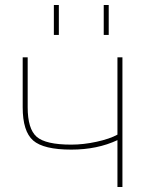

<svg xmlns="http://www.w3.org/2000/svg" viewBox="-20 -750 592 770"><path d="M396 -610V-730H416V-610ZM196 -610V-730H216V-610ZM451 -520H471V0H451V-188Q370 -150 266 -150Q155 -150 113 -186.5Q71 -223 71 -320V-520H91V-320Q91 -233 127 -201.5Q163 -170 266 -170Q315 -170 367.5 -181.5Q420 -193 451 -210Z"/></svg>

Font: Mplus 1p Thin
Style: Regular
Weight: 250
Version: Version 1.061